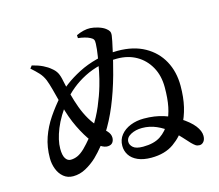

<svg xmlns="http://www.w3.org/2000/svg" viewBox="-109 -921 1218 1066"><g transform="rotate(-15 500.0 -387.5)"><path d="M636 3Q590 3 558.5 -11Q527 -25 511.5 -49Q496 -73 496 -102Q496 -138 517 -164Q538 -190 573 -204Q608 -218 650 -218Q713 -218 764 -201.5Q815 -185 846 -163Q898 -130 922 -99Q946 -68 946 -40Q946 -19 936 -7Q926 5 912 5Q899 5 890 -1Q881 -7 868 -20Q850 -39 830.5 -61Q811 -83 783 -107Q748 -136 709 -153Q670 -170 627 -170Q590 -170 562 -155Q534 -140 534 -115Q534 -97 550.5 -82.5Q567 -68 607 -68Q670 -68 707.5 -93Q745 -118 770 -163Q789 -198 798.5 -244.5Q808 -291 808 -356Q808 -423 780 -473Q752 -523 704 -550.5Q656 -578 593 -578Q541 -578 493 -566.5Q445 -555 403 -533.5Q361 -512 326 -483.5Q291 -455 264 -421Q210 -352 184.5 -288.5Q159 -225 159 -176Q159 -138 170.5 -120Q182 -102 200 -102Q220 -102 239.5 -110.5Q259 -119 282 -141Q329 -188 363 -240.5Q397 -293 420.5 -348.5Q444 -404 459 -456Q470 -493 478.5 -535.5Q487 -578 493.5 -618.5Q500 -659 501 -689Q502 -705 497.5 -712.5Q493 -720 481 -726Q468 -733 450 -737.5Q432 -742 413 -744L412 -761Q433 -771 454 -776Q475 -781 493 -780Q514 -779 539 -771Q564 -763 578 -752Q590 -743 595 -734Q600 -725 598 -709Q597 -699 592.5 -677.5Q588 -656 581.5 -627Q575 -598 567 -564.5Q559 -531 549 -495Q524 -405 492.5 -329Q461 -253 420.5 -190Q380 -127 328 -76Q298 -48 263 -29Q228 -10 190 -10Q158 -10 135.5 -28.5Q113 -47 101.5 -77Q90 -107 90 -140Q90 -204 109 -258.5Q128 -313 161.5 -362.5Q195 -412 237 -459Q259 -485 295.5 -512.5Q332 -540 379.5 -564.5Q427 -589 484.5 -604Q542 -619 607 -619Q698 -619 762.5 -583Q827 -547 861 -484.5Q895 -422 895 -341Q895 -275 882.5 -221.5Q870 -168 844 -120Q817 -70 765.5 -33.5Q714 3 636 3ZM419 -121Q401 -120 379.5 -133.5Q358 -147 337 -174Q306 -214 276.5 -274.5Q247 -335 228 -411Q213 -469 203.5 -504.5Q194 -540 185 -563Q174 -589 157 -607.5Q140 -626 114 -649L126 -664Q162 -655 187.5 -642.5Q213 -630 230 -615Q248 -601 257.5 -583.5Q267 -566 273 -533Q281 -495 291.5 -454.5Q302 -414 316.5 -374.5Q331 -335 352 -299.5Q373 -264 402 -236Q420 -219 437.5 -200.5Q455 -182 455 -161Q455 -145 446.5 -133.5Q438 -122 419 -121Z"/></g></svg>

Font: Noto Serif KR SemiBold
Style: Regular
Weight: 600
Designer: Ryoko NISHIZUKA 西塚涼子 (kana & ideographs); Frank Grießhammer (Latin, Greek & Cyrillic); Wenlong ZHANG 张文龙 (bopomofo); San
Foundry: Adobe
Version: Version 2.003-H1;hotconv 1.1.1;makeotfexe 2.6.0